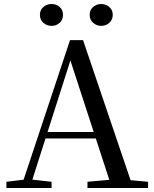

<svg xmlns="http://www.w3.org/2000/svg" viewBox="-20 -937 766 957"><path d="M237 -808Q214 -808 196.5 -823Q179 -838 179 -863Q179 -888 196.5 -902.5Q214 -917 237 -917Q260 -917 277 -902.5Q294 -888 294 -863Q294 -838 277 -823Q260 -808 237 -808ZM484 -808Q462 -808 444.5 -823Q427 -838 427 -863Q427 -888 444.5 -902.5Q462 -917 484 -917Q507 -917 524.5 -902.5Q542 -888 542 -863Q542 -838 524.5 -823Q507 -808 484 -808ZM12 0V-31L111 -43H129L237 -31V0ZM84 0 329 -737H394L644 0H538L320 -669H341L337 -655L128 0ZM193 -247 197 -279H505L510 -247ZM416 0V-31L550 -43H586L718 -31V0Z"/></svg>

Font: Noto Serif JP ExtraLight Medium
Style: Regular
Weight: 500
Version: Version 2.003-H1;hotconv 1.1.1;makeotfexe 2.6.0